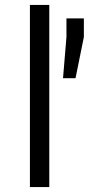

<svg xmlns="http://www.w3.org/2000/svg" viewBox="-20 -763 362 783"><path d="M102 0V-743H181V0ZM237 -444 251 -612V-688H322V-612L288 -444Z"/></svg>

Font: Saira Expanded
Style: Regular
Weight: 400
Width: 7
Designer: Hector Gatti with collaboration of the Omnibus-Type team
Foundry: Omnibus-Type
Version: Version 1.100; ttfautohint (v1.8.3)